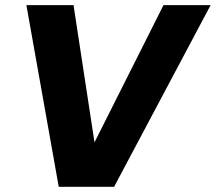

<svg xmlns="http://www.w3.org/2000/svg" viewBox="-20 -722 834 742"><path d="M207 0 82 -702.1H264.2L345.2 -171.9L611.8 -702.1H793.9L420.9 0Z"/></svg>

Font: Poppins
Style: Bold Italic
Weight: 700
Italic angle: -10°
Designer: Ninad Kale (Devanagari), Jonny Pinhorn (Latin)
Foundry: Indian Type Foundry
Version: Version 3.200;PS 1.000;hotconv 16.6.54;makeotf.lib2.5.65590